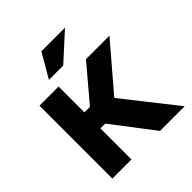

<svg xmlns="http://www.w3.org/2000/svg" viewBox="-187 -805 931 931"><g transform="rotate(-45 278.0 -340.0)"><path d="M51 -500V0H182V-213H215L378 0H547L334 -270L531 -500H370L220 -323H182V-500ZM172 -556H270L406 -680H244Z"/></g></svg>

Font: LT Wave Alt Bold
Style: Regular
Weight: 700
Designer: Daniel Lyons
Version: Version 2.5 (Glyphs App)